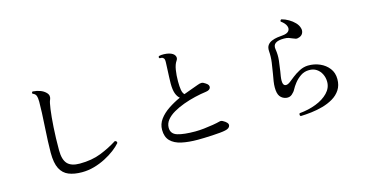

<svg xmlns="http://www.w3.org/2000/svg" viewBox="-82 -1201 3164 1636"><g transform="rotate(-15 1500.0 -383.5)"><path d="M480 16Q412 16 363.5 -3.5Q315 -23 289.5 -72.5Q264 -122 264 -213Q264 -257 266.5 -316Q269 -375 273 -438.5Q277 -502 279.5 -559.5Q282 -617 282 -659Q282 -693 275 -712Q268 -731 245 -739Q241 -744 243 -750Q245 -756 250 -758Q325 -752 362 -716Q379 -700 381 -683Q383 -666 376 -652Q367 -635 358.5 -573Q350 -511 344 -418.5Q338 -326 338 -216Q338 -133 371.5 -96.5Q405 -60 480 -60Q587 -60 668.5 -92.5Q750 -125 817 -168Q836 -165 834 -147Q811 -120 773.5 -91.5Q736 -63 688.5 -38.5Q641 -14 588 1Q535 16 480 16Z M1504 4Q1423 4 1361.5 -9.5Q1300 -23 1265.5 -58Q1231 -93 1231 -156Q1231 -207 1261.5 -248.5Q1292 -290 1342 -323.5Q1392 -357 1448 -382Q1427 -399 1415.5 -431.5Q1404 -464 1404 -519Q1404 -540 1405.5 -573.5Q1407 -607 1408.5 -641.5Q1410 -676 1411 -700Q1412 -718 1409.5 -729Q1407 -740 1397 -746Q1392 -750 1384 -750.5Q1376 -751 1369 -751Q1358 -762 1369 -771Q1388 -776 1413 -775Q1438 -774 1457 -769Q1494 -759 1506 -737Q1518 -715 1503 -694Q1484 -667 1476.5 -620Q1469 -573 1469 -520Q1469 -475 1474 -445Q1479 -415 1494 -401Q1531 -415 1565 -427Q1599 -439 1623 -448Q1643 -456 1658 -456Q1673 -456 1692 -442Q1723 -423 1717.5 -400.5Q1712 -378 1676 -373Q1629 -367 1576 -354.5Q1523 -342 1472.5 -323.5Q1422 -305 1380.5 -281Q1339 -257 1314.5 -226.5Q1290 -196 1290 -159Q1290 -104 1345.5 -87Q1401 -70 1502 -70Q1537 -70 1579 -74.5Q1621 -79 1659.5 -85.5Q1698 -92 1720 -98Q1736 -103 1750 -95Q1797 -70 1792.5 -45Q1788 -20 1749 -12Q1732 -8 1701 -5Q1670 -2 1633 0Q1596 2 1561.5 3Q1527 4 1504 4Z M2403 36Q2396 31 2396 23.5Q2396 16 2400 10Q2480 3 2547 -23Q2614 -49 2655 -91.5Q2696 -134 2696 -188Q2696 -225 2680.5 -256.5Q2665 -288 2637 -306.5Q2609 -325 2571 -324Q2530 -324 2497 -301.5Q2464 -279 2441 -249.5Q2418 -220 2407 -198Q2397 -178 2375.5 -159.5Q2354 -141 2323 -146Q2290 -152 2271 -177Q2252 -202 2252 -257Q2252 -282 2256.5 -311Q2261 -340 2267 -372Q2275 -418 2282 -468.5Q2289 -519 2285 -569Q2283 -602 2297 -621Q2311 -640 2334.5 -649.5Q2358 -659 2384 -663Q2410 -667 2431 -668Q2470 -671 2485.5 -689Q2501 -707 2491.5 -733.5Q2482 -760 2446 -786Q2445 -792 2448 -797Q2451 -802 2457 -803Q2488 -795 2518 -777.5Q2548 -760 2570 -737Q2592 -714 2599 -688Q2606 -666 2597.5 -645.5Q2589 -625 2566 -616Q2546 -608 2533 -611.5Q2520 -615 2505 -622Q2493 -628 2476.5 -633.5Q2460 -639 2435 -639Q2383 -639 2359.5 -622Q2336 -605 2343 -567Q2351 -519 2345.5 -469.5Q2340 -420 2333 -377Q2329 -354 2326 -334Q2323 -314 2323 -298Q2323 -260 2341.5 -253.5Q2360 -247 2387 -267Q2405 -281 2433.5 -303.5Q2462 -326 2498 -344.5Q2534 -363 2573 -364Q2628 -365 2676.5 -344Q2725 -323 2755.5 -283.5Q2786 -244 2786 -188Q2786 -133 2760.5 -94Q2735 -55 2692.5 -30Q2650 -5 2599.5 9Q2549 23 2497.5 29Q2446 35 2403 36Z"/></g></svg>

Font: Zen Old Mincho Medium
Style: Regular
Weight: 500
Designer: Yoshimichi Ohira
Foundry: Positype
Version: Version 1.500